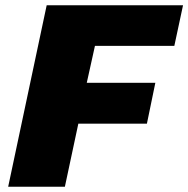

<svg xmlns="http://www.w3.org/2000/svg" viewBox="-20 -708 714 728"><path d="M11 0 157 -688H674L641 -534H340L309 -394H569L537 -239H277L226 0Z"/></svg>

Font: Saira SemiExpanded ExtraBold
Style: Italic
Weight: 800
Width: 6
Italic angle: -12°
Designer: Hector Gatti with collaboration of the Omnibus-Type team
Foundry: Omnibus-Type
Version: Version 1.101